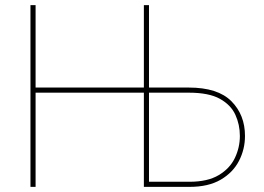

<svg xmlns="http://www.w3.org/2000/svg" viewBox="-20 -730 1032 750"><path d="M99 0V-710H119V-388H542V-710H562V-388H717Q831 -388 884 -334.5Q937 -281 937 -199Q937 -147 913.5 -101.5Q890 -56 842 -28Q794 0 720 0H542V-368H119V0ZM562 -20H720Q791 -20 834.5 -46Q878 -72 897.5 -113Q917 -154 917 -199Q917 -243 899.5 -281.5Q882 -320 839 -344Q796 -368 717 -368H562Z"/></svg>

Font: Raleway Thin
Style: Regular
Weight: 100
Designer: Matt McInerney, Pablo Impallari, Rodrigo Fuenzalida
Foundry: Matt McInerney, Pablo Impallari, Rodrigo Fuenzalida
Version: Version 4.026